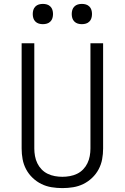

<svg xmlns="http://www.w3.org/2000/svg" viewBox="-20 -957 640 985"><path d="M300 8Q272 8 244.5 3.5Q217 -1 192.5 -13Q168 -25 147.5 -44.5Q127 -64 114 -88.5Q101 -113 96 -140Q91 -167 91 -195V-735H156V-195Q156 -176 159.5 -156.5Q163 -137 171.5 -119.5Q180 -102 193.5 -88Q207 -74 224.5 -65.5Q242 -57 261.5 -53.5Q281 -50 300 -50Q319 -50 338.5 -53.5Q358 -57 375.5 -65.5Q393 -74 406.5 -88Q420 -102 428.5 -119.5Q437 -137 440.5 -156.5Q444 -176 444 -195V-735H509V-195Q509 -167 504 -140Q499 -113 486 -88.5Q473 -64 452.5 -44.5Q432 -25 407.5 -13Q383 -1 355.5 3.5Q328 8 300 8ZM400 -833Q389 -833 379 -836Q369 -839 361.5 -846.5Q354 -854 351 -864Q348 -874 348 -885Q348 -896 351 -906Q354 -916 361.5 -923.5Q369 -931 379 -934Q389 -937 400 -937Q411 -937 421 -934Q431 -931 438.5 -923.5Q446 -916 449 -906Q452 -896 452 -885Q452 -874 449 -864Q446 -854 438.5 -846.5Q431 -839 421 -836Q411 -833 400 -833ZM200 -833Q189 -833 179 -836Q169 -839 161.5 -846.5Q154 -854 151 -864Q148 -874 148 -885Q148 -896 151 -906Q154 -916 161.5 -923.5Q169 -931 179 -934Q189 -937 200 -937Q211 -937 221 -934Q231 -931 238.5 -923.5Q246 -916 249 -906Q252 -896 252 -885Q252 -874 249 -864Q246 -854 238.5 -846.5Q231 -839 221 -836Q211 -833 200 -833Z"/></svg>

Font: Iosevka Custom Light Extended
Style: Regular
Weight: 300
Width: 7
Monospace: yes
Designer: Belleve Invis
Foundry: Belleve Invis
Version: Version 11.2.4; ttfautohint (v1.8.4)